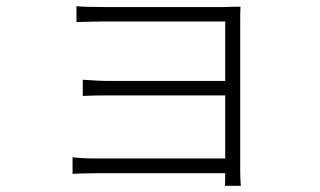

<svg xmlns="http://www.w3.org/2000/svg" viewBox="-20 -559 1040 624"><path d="M762.7 44.9H710.9Q711.9 36.1 711.9 3.9H296.9Q277.3 3.9 243.2 4.9Q222.7 5.9 215.8 5.9V-47.9Q250 -43.9 295.9 -43.9H711.9V-249H327.1Q282.2 -249 249 -247.1V-299.8Q308.6 -295.9 326.2 -295.9H711.9V-489.3H319.3Q307.6 -489.3 264.6 -488.3Q234.4 -487.3 228.5 -487.3V-539.1Q251 -536.1 319.3 -536.1H709Q722.7 -536.1 744.1 -537.1Q756.8 -537.1 761.7 -537.1Q760.7 -527.3 760.7 -497.1V0Q760.7 20.5 762.7 44.9Z"/></svg>

Font: Taipei Sans TC Beta Light
Style: Regular
Weight: 300
Designer: JT Foundry
Foundry: JT Foundry
Version: Version 1.000